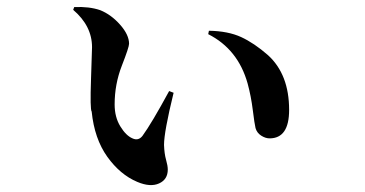

<svg xmlns="http://www.w3.org/2000/svg" viewBox="-20 -528 1040 547"><path d="M241.2 -210Q236.3 -215.8 239.3 -302.7Q242.2 -389.6 242.2 -393.6Q242.2 -454.1 188.5 -500L191.4 -507.8Q234.4 -509.8 265.6 -499Q296.9 -486.3 322.3 -457.5Q347.7 -428.7 347.7 -403.3Q347.7 -393.6 327.1 -340.8Q306.6 -288.1 306.6 -230.5Q306.6 -194.3 322.8 -168Q338.9 -141.6 357.4 -133.8Q374 -126 385.7 -140.6Q412.1 -176.8 461.9 -268.6L474.6 -263.7Q447.3 -152.3 447.3 -115.2Q448.2 -89.8 453.1 -72.8Q458 -55.7 458 -44.9Q458 -16.6 433.1 -5.4Q408.2 5.9 371.1 -9.8Q322.3 -30.3 285.6 -81.5Q249 -132.8 241.2 -210ZM685.5 -290Q658.2 -387.7 573.2 -430.7L575.2 -440.4Q629.9 -439.5 667 -422.4Q704.1 -405.3 743.2 -371.1Q803.7 -316.4 803.7 -214.8Q803.7 -133.8 748 -133.8Q736.3 -133.8 724.1 -141.6Q711.9 -149.4 708 -163.1Q705.1 -174.8 700.2 -214.4Q695.3 -253.9 685.5 -290Z"/></svg>

Font: GenRyuMin TW TTF Bold
Style: Regular
Weight: 700
Version: Version 1.300